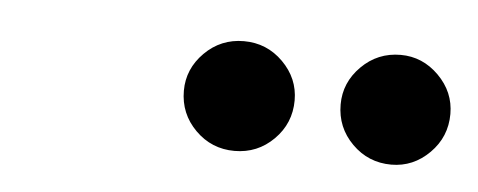

<svg xmlns="http://www.w3.org/2000/svg" viewBox="-25 -656 456 183"><g transform="rotate(5 202.5 -564.5)"><path d="M203 -512Q181 -512 165.5 -527.5Q150 -543 150 -565Q150 -586 165.5 -601.5Q181 -617 203 -617Q225 -617 240.5 -601.5Q256 -586 256 -565Q256 -543 240.5 -527.5Q225 -512 203 -512ZM353 -512Q331 -512 315.5 -527.5Q300 -543 300 -565Q300 -586 315.5 -601.5Q331 -617 353 -617Q374 -617 389.5 -601.5Q405 -586 405 -565Q405 -543 389.5 -527.5Q374 -512 353 -512Z"/></g></svg>

Font: Junicode Two Beta Condensed
Style: Italic
Weight: 400
Width: 3
Italic angle: -9°
Version: Version 1.053; ttfautohint (v1.8.4)